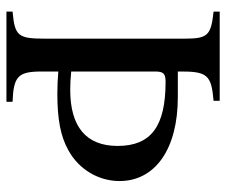

<svg xmlns="http://www.w3.org/2000/svg" viewBox="-73 -629 702 596"><g transform="rotate(90 278.0 -331.0)"><path d="M202 -461C202 -487 208 -494 234 -494C372 -494 433 -449 433 -345C433 -248 374 -198 259 -198C238 -198 224 -199 202 -201ZM202 -532C201 -623 211 -636 293 -643V-662H16V-643C90 -635 100 -625 100 -553V-120C100 -36 92 -26 16 -19V0H296V-19C217 -22 202 -36 202 -109V-161C229 -159 245 -158 271 -158C350 -158 403 -168 446 -192C505 -224 542 -285 542 -351C542 -462 442 -532 282 -532Z"/></g></svg>

Font: XITS
Style: Regular
Weight: 400
Designer: MicroPress Inc., with final additions and corrections provided by Coen Hoffman, Elsevier (retired)
Version: Version 1.302